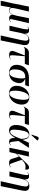

<svg xmlns="http://www.w3.org/2000/svg" viewBox="2047 -2927 1086 5288"><g transform="rotate(90 2590.0 -283.0)"><path d="M-34 240H101L151 -41H153C162 -5 187 10 228 10C290 10 325 -28 355 -84H359C353 -13 394 8 453 8C496 8 525 -7 555 -29L550 -38C532 -24 508 -12 494 -12C475 -12 466 -24 476 -68L583 -536H447L382 -210C353 -64 304 -1 236 -1C170 -1 150 -44 180 -172L263 -536H127L39 -94Z M923 240H1059L1180 -354C1208 -489 1166 -548 1056 -548C999 -548 926 -534 878 -421H873C876 -525 831 -541 782 -541C732 -541 705 -525 676 -504L681 -495C702 -512 724 -521 737 -521C759 -521 761 -500 742 -379L654 0H790L854 -313C880 -438 931 -524 1004 -524C1068 -524 1081 -473 1053 -335Z M1459 8C1508 8 1542 -1 1581 -29L1576 -38C1553 -20 1531 -12 1509 -12C1465 -12 1465 -42 1470 -131L1495 -424H1708L1743 -536H1406C1326 -536 1281 -500 1234 -395L1241 -392C1268 -420 1285 -424 1345 -424H1474L1365 -144C1325 -45 1359 8 1459 8Z M1950 10C2122 10 2214 -102 2234 -243C2249 -346 2185 -409 2108 -434H2293L2326 -536H2094C1917 -536 1764 -454 1735 -250C1712 -88 1795 10 1950 10ZM1951 0C1870 0 1842 -76 1866 -243C1887 -390 1973 -434 2054 -434H2092C2105 -402 2115 -350 2100 -245C2077 -78 2030 0 1951 0Z M2516 10C2730 10 2827 -194 2827 -337C2827 -485 2737 -546 2626 -546C2409 -546 2309 -348 2309 -199C2309 -59 2393 10 2516 10ZM2518 0C2468 0 2443 -42 2443 -154C2443 -298 2498 -536 2621 -536C2673 -536 2694 -500 2694 -383C2694 -233 2641 0 2518 0Z M3106 8C3155 8 3189 -1 3228 -29L3223 -38C3200 -20 3178 -12 3156 -12C3112 -12 3112 -42 3117 -131L3142 -424H3355L3390 -536H3053C2973 -536 2928 -500 2881 -395L2888 -392C2915 -420 2932 -424 2992 -424H3121L3012 -144C2972 -45 3006 8 3106 8Z M3666 -604 3812 -763 3815 -775C3775 -815 3725 -821 3707 -766L3653 -611ZM3542 10C3632 10 3693 -62 3737 -154H3741C3750 -26 3778 8 3851 8C3898 8 3929 -13 3949 -29L3943 -38C3928 -26 3905 -12 3889 -12C3858 -12 3851 -42 3830 -252L4018 -536H3877L3798 -363H3794C3779 -505 3729 -547 3643 -547C3525 -547 3422 -452 3394 -257C3367 -65 3438 10 3542 10ZM3576 -20C3528 -20 3499 -64 3528 -274C3556 -475 3603 -535 3665 -535C3728 -535 3766 -471 3772 -321C3688 -92 3638 -20 3576 -20Z M4016 0H4135L4177 -180L4260 -261L4323 -60C4340 -12 4365 9 4438 9C4495 9 4533 -13 4554 -29L4549 -38C4532 -26 4511 -12 4492 -12C4458 -12 4454 -32 4429 -103L4346 -343L4355 -352C4443 -437 4506 -458 4613 -435C4628 -505 4610 -540 4560 -540C4501 -540 4464 -492 4395 -419L4180 -195L4258 -536H4126Z M4937 240H5073L5194 -354C5222 -489 5180 -548 5070 -548C5013 -548 4940 -534 4892 -421H4887C4890 -525 4845 -541 4796 -541C4746 -541 4719 -525 4690 -504L4695 -495C4716 -512 4738 -521 4751 -521C4773 -521 4775 -500 4756 -379L4668 0H4804L4868 -313C4894 -438 4945 -524 5018 -524C5082 -524 5095 -473 5067 -335Z"/></g></svg>

Font: Noto Serif Display SemiBold
Style: Italic
Weight: 600
Italic angle: -12°
Designer: Monotype Design Team
Foundry: Monotype Imaging Inc.
Version: Version 2.009